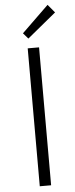

<svg xmlns="http://www.w3.org/2000/svg" viewBox="-62 -980 397 1011"><g transform="rotate(-5 136.0 -474.0)"><path d="M106 0V-729H166V0ZM114 -780 88 -810 230 -948 266 -905Z"/></g></svg>

Font: Noto Sans TC Thin Light
Style: Regular
Weight: 300
Version: Version 2.004-H2;hotconv 1.0.118;makeotfexe 2.5.65603